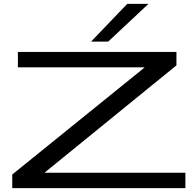

<svg xmlns="http://www.w3.org/2000/svg" viewBox="-20 -967 1010 987"><path d="M43 0V-70L722 -619V-621H72V-700H887V-631L211 -81V-79H933V0ZM448 -753 634 -947H743L536 -753Z"/></svg>

Font: Georama ExtraExtended
Style: Regular
Weight: 400
Width: 8
Designer: Jean-Baptiste Levee
Foundry: Production Type
Version: Version 1.000